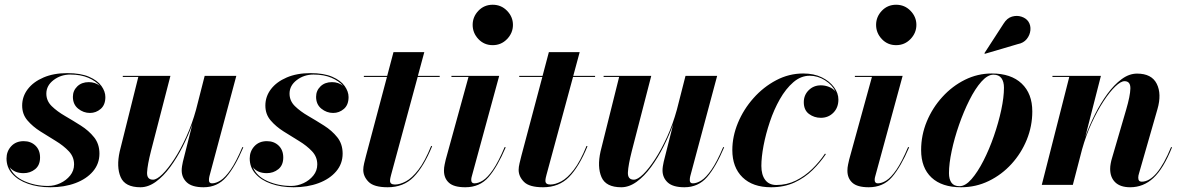

<svg xmlns="http://www.w3.org/2000/svg" viewBox="-20 -780 4984 810"><path d="M399.5 -132Q399.5 -89 372.2 -57Q345 -25 298.2 -7.5Q251.5 10 193 10Q140 10 98 -4.8Q56 -19.5 31.8 -46.8Q7.5 -74 7.5 -111.5Q7.5 -141.5 27.2 -163Q47 -184.5 80 -184.5Q110 -184.5 129.5 -165.8Q149 -147 149 -115.5Q149 -83 128.2 -66.2Q107.5 -49.5 79.5 -49.5Q40.5 -49.5 21 -74.5Q37 -36 82.8 -15.8Q128.5 4.5 182.5 4.5Q209 4.5 234.2 -7.2Q259.5 -19 276 -39.5Q292.5 -60 292.5 -86.5Q292.5 -118.5 270.2 -142Q248 -165.5 215.5 -185.2Q183 -205 150.5 -225.5Q118 -246 95.8 -272Q73.5 -298 73.5 -334.5Q73.5 -373 97.2 -404Q121 -435 163.8 -453.2Q206.5 -471.5 264 -471.5Q320.5 -471.5 356 -456Q391.5 -440.5 408 -417.2Q424.5 -394 424.5 -370.5Q424.5 -337.5 404.8 -320.5Q385 -303.5 359.5 -303.5Q332 -303.5 309.8 -321.5Q287.5 -339.5 287.5 -371.5Q287.5 -397.5 306 -415.5Q324.5 -433.5 354.5 -433.5Q382 -433.5 401 -418Q384 -438.5 352.2 -452Q320.5 -465.5 276.5 -465.5Q236.5 -465.5 206 -442.2Q175.5 -419 175.5 -385Q175.5 -354.5 198.2 -332.2Q221 -310 254.2 -290.8Q287.5 -271.5 321 -250.2Q354.5 -229 377 -200.8Q399.5 -172.5 399.5 -132Z M699 -460 617 -143Q602 -84 600.5 -53Q599 -22 625.5 -22Q641.5 -22 665.2 -45.2Q689 -68.5 715.5 -109.2Q742 -150 766.2 -203.5Q790.5 -257 807 -317L843.5 -460H977L863.5 -36.5Q861.5 -28.5 861.5 -20Q861.5 -6.5 874.5 -6.5Q891 -6.5 910.5 -18.8Q930 -31 953 -64Q976 -97 1002.5 -159.5L1006.5 -158.5Q971.5 -75.5 934.2 -32.8Q897 10 839 10Q790.5 10 768.5 -10.2Q746.5 -30.5 746.5 -61.5Q746.5 -69 748 -79Q749.5 -89 751.5 -97.5L791.5 -256Q774.5 -208.5 750.5 -161.2Q726.5 -114 698 -75.2Q669.5 -36.5 637.5 -13.2Q605.5 10 572.5 10Q507.5 10 489 -32.8Q470.5 -75.5 485 -141L563.5 -455.5H498V-460Z M1425.5 -132Q1425.5 -89 1398.2 -57Q1371 -25 1324.2 -7.5Q1277.5 10 1219 10Q1166 10 1124 -4.8Q1082 -19.5 1057.8 -46.8Q1033.5 -74 1033.5 -111.5Q1033.5 -141.5 1053.2 -163Q1073 -184.5 1106 -184.5Q1136 -184.5 1155.5 -165.8Q1175 -147 1175 -115.5Q1175 -83 1154.2 -66.2Q1133.5 -49.5 1105.5 -49.5Q1066.5 -49.5 1047 -74.5Q1063 -36 1108.8 -15.8Q1154.5 4.5 1208.5 4.5Q1235 4.5 1260.2 -7.2Q1285.5 -19 1302 -39.5Q1318.5 -60 1318.5 -86.5Q1318.5 -118.5 1296.2 -142Q1274 -165.5 1241.5 -185.2Q1209 -205 1176.5 -225.5Q1144 -246 1121.8 -272Q1099.5 -298 1099.5 -334.5Q1099.5 -373 1123.2 -404Q1147 -435 1189.8 -453.2Q1232.5 -471.5 1290 -471.5Q1346.5 -471.5 1382 -456Q1417.5 -440.5 1434 -417.2Q1450.5 -394 1450.5 -370.5Q1450.5 -337.5 1430.8 -320.5Q1411 -303.5 1385.5 -303.5Q1358 -303.5 1335.8 -321.5Q1313.5 -339.5 1313.5 -371.5Q1313.5 -397.5 1332 -415.5Q1350.5 -433.5 1380.5 -433.5Q1408 -433.5 1427 -418Q1410 -438.5 1378.2 -452Q1346.5 -465.5 1302.5 -465.5Q1262.5 -465.5 1232 -442.2Q1201.5 -419 1201.5 -385Q1201.5 -354.5 1224.2 -332.2Q1247 -310 1280.2 -290.8Q1313.5 -271.5 1347 -250.2Q1380.5 -229 1403 -200.8Q1425.5 -172.5 1425.5 -132Z M1803 -163Q1767.5 -76.5 1725 -33.2Q1682.5 10 1615.5 10Q1557.5 10 1535 -12.8Q1512.5 -35.5 1512.5 -63.5Q1512.5 -75 1516.2 -91.2Q1520 -107.5 1524 -122.5L1612.5 -455.5H1515V-460H1613.5L1640 -560H1770L1743 -460H1835V-455.5H1742L1630 -42.5Q1628.5 -37 1627 -30.2Q1625.5 -23.5 1625.5 -17Q1625.5 -1.5 1646.5 -1.5Q1667 -1.5 1692.5 -15Q1718 -28.5 1745.2 -63.8Q1772.5 -99 1799 -164.5Z M1974 -675Q1974 -709 1998.2 -734.5Q2022.5 -760 2058.5 -760Q2094.5 -760 2119.2 -734.5Q2144 -709 2144 -675Q2144 -641 2119.2 -615.2Q2094.5 -589.5 2058.5 -589.5Q2022.5 -589.5 1998.2 -615.2Q1974 -641 1974 -675ZM2113.5 -158.5Q2078 -75.5 2041 -32.8Q2004 10 1943 10Q1895 10 1874 -9Q1853 -28 1853 -60Q1853 -73 1855.8 -85.8Q1858.5 -98.5 1860.5 -107L1956.5 -455.5H1884.5V-460H2086L1970.5 -36.5Q1968 -29 1968 -21Q1968 -6.5 1981.5 -6.5Q1998 -6.5 2017.5 -18.8Q2037 -31 2059.8 -64Q2082.5 -97 2109 -159.5Z M2458.5 -163Q2423 -76.5 2380.5 -33.2Q2338 10 2271 10Q2213 10 2190.5 -12.8Q2168 -35.5 2168 -63.5Q2168 -75 2171.8 -91.2Q2175.5 -107.5 2179.5 -122.5L2268 -455.5H2170.5V-460H2269L2295.5 -560H2425.5L2398.5 -460H2490.5V-455.5H2397.5L2285.5 -42.5Q2284 -37 2282.5 -30.2Q2281 -23.5 2281 -17Q2281 -1.5 2302 -1.5Q2322.5 -1.5 2348 -15Q2373.5 -28.5 2400.8 -63.8Q2428 -99 2454.5 -164.5Z M2727.5 -460 2645.5 -143Q2630.5 -84 2629 -53Q2627.5 -22 2654 -22Q2670 -22 2693.8 -45.2Q2717.5 -68.5 2744 -109.2Q2770.5 -150 2794.8 -203.5Q2819 -257 2835.5 -317L2872 -460H3005.5L2892 -36.5Q2890 -28.5 2890 -20Q2890 -6.5 2903 -6.5Q2919.5 -6.5 2939 -18.8Q2958.5 -31 2981.5 -64Q3004.5 -97 3031 -159.5L3035 -158.5Q3000 -75.5 2962.8 -32.8Q2925.5 10 2867.5 10Q2819 10 2797 -10.2Q2775 -30.5 2775 -61.5Q2775 -69 2776.5 -79Q2778 -89 2780 -97.5L2820 -256Q2803 -208.5 2779 -161.2Q2755 -114 2726.5 -75.2Q2698 -36.5 2666 -13.2Q2634 10 2601 10Q2536 10 2517.5 -32.8Q2499 -75.5 2513.5 -141L2592 -455.5H2526.5V-460Z M3464 -129.5Q3440.5 -94.5 3408 -62.5Q3375.5 -30.5 3332 -10.2Q3288.5 10 3233 10Q3155.5 10 3112.5 -32Q3069.5 -74 3069.5 -147Q3069.5 -204.5 3093.2 -261.8Q3117 -319 3158.8 -366Q3200.5 -413 3254.5 -441.5Q3308.5 -470 3368.5 -470Q3413.5 -470 3446.8 -453.8Q3480 -437.5 3498.5 -412.2Q3517 -387 3517 -360Q3517 -326 3495.8 -304.5Q3474.5 -283 3443 -283Q3415 -283 3393 -299.2Q3371 -315.5 3371 -349Q3371 -379 3391.8 -399.5Q3412.5 -420 3443 -420Q3460.5 -420 3477.2 -413.5Q3494 -407 3504.5 -394Q3491 -422 3460.5 -441.2Q3430 -460.5 3396 -460.5Q3358.5 -460.5 3326.8 -433Q3295 -405.5 3270 -361.5Q3245 -317.5 3227.8 -266Q3210.5 -214.5 3201.2 -165.5Q3192 -116.5 3192 -80Q3192 -42.5 3208.2 -21Q3224.5 0.5 3255.5 0.5Q3299.5 0.5 3337.5 -18.2Q3375.5 -37 3406.5 -67.2Q3437.5 -97.5 3460.5 -132Z M3676 -675Q3676 -709 3700.2 -734.5Q3724.5 -760 3760.5 -760Q3796.5 -760 3821.2 -734.5Q3846 -709 3846 -675Q3846 -641 3821.2 -615.2Q3796.5 -589.5 3760.5 -589.5Q3724.5 -589.5 3700.2 -615.2Q3676 -641 3676 -675ZM3815.5 -158.5Q3780 -75.5 3743 -32.8Q3706 10 3645 10Q3597 10 3576 -9Q3555 -28 3555 -60Q3555 -73 3557.8 -85.8Q3560.5 -98.5 3562.5 -107L3658.5 -455.5H3586.5V-460H3788L3672.5 -36.5Q3670 -29 3670 -21Q3670 -6.5 3683.5 -6.5Q3700 -6.5 3719.5 -18.8Q3739 -31 3761.8 -64Q3784.5 -97 3811 -159.5Z M4274 -594 4135 -553 4133 -555.5 4214 -680.5Q4228.5 -704 4249.5 -710Q4270.5 -716 4289.8 -709.5Q4309 -703 4318.5 -689Q4329 -673 4327 -652.5Q4325 -632 4311.5 -615.2Q4298 -598.5 4274 -594ZM4034.5 10Q3953.5 10 3909.8 -31Q3866 -72 3866 -147Q3866 -210 3890 -267.8Q3914 -325.5 3955.8 -371.2Q3997.5 -417 4051 -443.5Q4104.5 -470 4164 -470Q4245.5 -470 4290.2 -427.5Q4335 -385 4335 -310Q4335 -248 4311.8 -190.8Q4288.5 -133.5 4247.2 -88.2Q4206 -43 4151.5 -16.5Q4097 10 4034.5 10ZM4028 5.5Q4052.5 5.5 4078.5 -24.2Q4104.5 -54 4129 -102Q4153.5 -150 4173 -206.2Q4192.5 -262.5 4204 -316.2Q4215.5 -370 4215.5 -410Q4215.5 -435.5 4204.8 -450.2Q4194 -465 4171 -465Q4146.5 -465 4120.2 -435.5Q4094 -406 4069.8 -357.8Q4045.5 -309.5 4026 -253.5Q4006.5 -197.5 3995 -143.5Q3983.5 -89.5 3983.5 -49.5Q3983.5 -24 3994 -9.2Q4004.5 5.5 4028 5.5Z M4491 -455.5H4420V-460H4624.5L4558.5 -202.5Q4575.5 -250 4599.2 -297.2Q4623 -344.5 4651.5 -383.5Q4680 -422.5 4711.8 -446Q4743.5 -469.5 4777 -469.5Q4838.5 -469.5 4860 -426.5Q4881.5 -383.5 4863 -319.5L4785.5 -49.5Q4782 -39 4782 -30.5Q4782 -13.5 4796.5 -13.5Q4860.5 -13.5 4920.5 -159.5L4924.5 -158.5Q4888 -68 4845.8 -29Q4803.5 10 4748 10Q4706.5 10 4685 -10.8Q4663.5 -31.5 4663.5 -67.5Q4663.5 -78.5 4665.8 -90.5Q4668 -102.5 4671 -112L4731 -317.5Q4748 -375.5 4748.8 -406.5Q4749.5 -437.5 4724 -437.5Q4708.5 -437.5 4685 -415Q4661.5 -392.5 4635.5 -352.8Q4609.5 -313 4585.5 -261Q4561.5 -209 4545 -150L4506 0H4375Z"/></svg>

Font: Bodoni* 36pt
Style: Bold Italic
Weight: 700
Italic angle: -13°
Version: Version 2.3